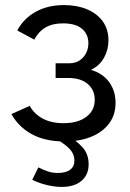

<svg xmlns="http://www.w3.org/2000/svg" viewBox="-20 -550 510 756"><path d="M25 -101 97 -133Q115 -101 148.5 -83Q182 -65 230 -65Q287 -65 320 -90Q353 -115 353 -157Q353 -195 326.5 -218.5Q300 -242 252 -243H199V-301H255Q276 -301 292.5 -311.5Q309 -322 318.5 -340Q328 -358 328 -380Q328 -415 303 -436.5Q278 -458 228 -458Q187 -458 159.5 -442Q132 -426 115 -394L48 -430Q73 -477 120.5 -503.5Q168 -530 232 -530Q283 -530 322.5 -513.5Q362 -497 384.5 -466Q407 -435 407 -391Q407 -354 389.5 -322.5Q372 -291 338 -275Q385 -261 410 -226.5Q435 -192 435 -145Q435 -97 409 -63Q383 -29 338 -11Q293 7 234 7Q158 7 105.5 -21.5Q53 -50 25 -101ZM107 158 131 109Q151 119 168.5 125Q186 131 208 131Q239 131 256 118.5Q273 106 273 82Q273 57 255.5 38Q238 19 206 0L238 -23Q279 2 304 29Q329 56 329 97Q329 138 301 162Q273 186 223 186Q197 186 166.5 179Q136 172 107 158Z"/></svg>

Font: YasnoRaleway Medium
Style: Regular
Weight: 500
Designer: Matt McInerney, Pablo Impallari, Rodrigo Fuenzalida
Foundry: Matt McInerney, Pablo Impallari, Rodrigo Fuenzalida
Version: Version 4.026